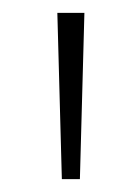

<svg xmlns="http://www.w3.org/2000/svg" viewBox="-20 -734 218 298"><path d="M111 -714H69L76 -456H104Z"/></svg>

Font: Noto Sans SemiCondensed ExtraLight
Style: Regular
Weight: 200
Width: 4
Designer: Monotype Design Team
Foundry: Monotype Imaging Inc.
Version: Version 2.013